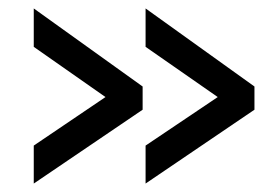

<svg xmlns="http://www.w3.org/2000/svg" viewBox="-20 -489 661 455"><path d="M318 -229 60 -54V-144L230 -259L60 -378V-469L318 -284ZM583 -229 325 -54V-144L496 -259L325 -378V-469L583 -284Z"/></svg>

Font: Raleway-v4020 SemiBold
Style: Regular
Weight: 600
Designer: Matt McInerney, Pablo Impallari, Rodrigo Fuenzalida
Foundry: Matt McInerney, Pablo Impallari, Rodrigo Fuenzalida
Version: Version 4.020;PS 004.020;hotconv 1.0.88;makeotf.lib2.5.64775